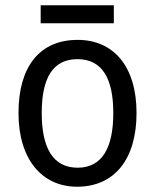

<svg xmlns="http://www.w3.org/2000/svg" viewBox="-20 -697 586 727"><path d="M411 -677H134V-609H411ZM497 -269C497 -448 408 -546 274 -546C131 -546 50 -446 50 -269C50 -95 138 10 272 10C414 10 497 -95 497 -269ZM138 -269C138 -400 179 -473 273 -473C367 -473 409 -400 409 -269C409 -138 367 -62 274 -62C180 -62 138 -138 138 -269Z"/></svg>

Font: Noto Sans Lao SemiCondensed
Style: Regular
Weight: 400
Width: 4
Designer: Monotype Design Team
Foundry: Monotype Imaging Inc.
Version: Version 2.003